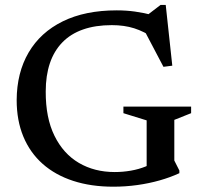

<svg xmlns="http://www.w3.org/2000/svg" viewBox="-20 -728 800 760"><path d="M670 -92.5 690 -53V-42.5Q654.5 -26 612.2 -14Q570 -2 523.5 4.5Q477 11 428.5 11Q340.5 11 269.8 -12Q199 -35 149 -79.2Q99 -123.5 72.5 -187.2Q46 -251 46 -332Q46.5 -440 93.2 -520Q140 -600 228.5 -643.5Q317 -687 442 -687Q480 -687 514.2 -682.2Q548.5 -677.5 589.5 -667L553.5 -661L615.5 -708.5H636L662 -468L627 -463.5L541 -627L590.5 -576.5Q550.5 -603.5 511.2 -616Q472 -628.5 422.5 -628.5Q357.5 -628.5 308.5 -611.2Q259.5 -594 226.8 -560.2Q194 -526.5 177.5 -477.8Q161 -429 161 -366Q160.5 -262 195.5 -190.8Q230.5 -119.5 292.2 -83.2Q354 -47 434 -47Q466.5 -47 498 -52.5Q529.5 -58 556.5 -69Q583.5 -80 601 -95.5L560.5 -25.5V-251.5L468.5 -280V-306H736.5V-280L670 -253.5Z"/></svg>

Font: Newsreader 16pt Medium
Style: Regular
Weight: 500
Designer: Hugues Gentile
Foundry: Production Type
Version: Version 1.003